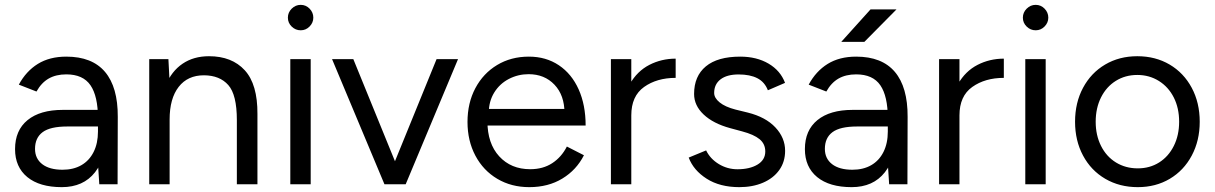

<svg xmlns="http://www.w3.org/2000/svg" viewBox="-20 -759 5005 791"><path d="M383.6 -84.4V-271.1Q383.6 -362.7 352.8 -407.7Q322 -452.6 253.2 -452.6Q210.8 -452.6 180.6 -435.4Q150.4 -418.1 130.3 -381.9L57.6 -410.3Q87.4 -465.6 135.8 -495.7Q184.3 -525.7 253.2 -525.7Q359.4 -525.7 412.6 -462.9Q465.8 -400 465.2 -277.7L464.4 0H389.1ZM42 -144.6Q42 -222.2 93.6 -264.2Q145.1 -306.3 238.8 -306.3H386V-237.9H257.3Q187.1 -237.9 155.7 -214.6Q124.3 -191.3 124.3 -145.7Q124.3 -105.7 154 -82.7Q183.8 -59.7 237.8 -59.7Q282.6 -59.7 315.2 -78.5Q347.8 -97.2 365.7 -132.9Q383.6 -168.6 383.6 -217H419.2Q419.2 -110.3 371.3 -49.1Q323.3 12 234.6 12Q143.2 12 92.6 -29.4Q42 -70.9 42 -144.6Z M594.8 -515.4H673.8L678.8 -420.2V0H594.8ZM955.8 -264.2H1040.6V0H955.8ZM820.6 -448.8Q753.4 -449 716.1 -401.1Q678.8 -353.2 678.8 -266.8H638.6Q638.6 -348.8 662.5 -407.1Q686.4 -465.4 732 -496.4Q777.6 -527.4 841 -527.4Q935.4 -527.4 988.4 -469.5Q1041.4 -411.6 1040.6 -289.2V-264.2H955.8Q955.8 -368.8 920.5 -408.6Q885.2 -448.4 820.6 -448.8Z M1176 -515.4H1260V0H1176ZM1166 -686.2Q1166 -707.6 1181.7 -723.3Q1197.4 -739 1218.8 -739Q1240.2 -739 1255.5 -723.3Q1270.8 -707.6 1270.8 -686.2Q1270.8 -665.6 1255.5 -649.9Q1240.2 -634.2 1218.8 -634.2Q1197.4 -634.2 1181.7 -649.5Q1166 -664.8 1166 -686.2Z M1778.6 -515.4H1867L1651.4 0H1568.6ZM1348 -515.4H1435.6L1645.8 0H1563.8Z M1906 -256.5Q1906 -334.7 1938.3 -395.6Q1970.6 -456.6 2027.9 -491.1Q2085.2 -525.7 2158.8 -525.7Q2229.4 -525.7 2282.4 -490.2Q2335.3 -454.7 2364 -390.6Q2392.7 -326.5 2392.7 -241.7H1967.4L1988.1 -259.5Q1988.1 -167.9 2036.7 -114.9Q2085.3 -61.9 2164.3 -61.9Q2217.1 -61.9 2255.1 -86.8Q2293.2 -111.6 2315.4 -155.3L2385.7 -119.4Q2354.9 -58.7 2296.8 -23.4Q2238.8 12 2160.4 12Q2086.7 12 2028.9 -22.2Q1971 -56.4 1938.5 -117.7Q1906 -179.1 1906 -256.5ZM1971.6 -310.1H2327.4L2305.6 -293.1Q2305.6 -366.6 2264.4 -410Q2223.2 -453.4 2157.7 -453.4Q2114.6 -453.4 2076.7 -433.9Q2038.8 -414.4 2016.2 -377.9Q1993.7 -341.5 1993.7 -293.8Z M2763.6 -517.4V-438.2Q2686.2 -438.2 2633.5 -400.7Q2580.8 -363.2 2580.8 -283.6L2543.8 -278.6Q2543.8 -358.8 2574.5 -412.4Q2605.2 -466 2655.2 -491.7Q2705.2 -517.4 2763.6 -517.4ZM2496.8 -515.4H2580.8V0H2496.8Z M2817.3 -109.8 2889.1 -139.4Q2905.8 -104.8 2941.2 -83.2Q2976.6 -61.7 3018.3 -61.7Q3068.6 -61.7 3100.7 -80.9Q3132.8 -100.2 3132.8 -134.8Q3132.8 -166.2 3109.3 -185.6Q3085.8 -204.9 3037.6 -217.7L2988 -231.1Q2918.2 -250.1 2878.8 -287.3Q2839.5 -324.4 2839.5 -371.9Q2839.5 -445.3 2887.9 -485.5Q2936.3 -525.7 3029.5 -525.7Q3097.3 -525.7 3146.3 -496.9Q3195.3 -468.1 3214.2 -417.6L3143.5 -387.1Q3130.3 -421.3 3100 -436.8Q3069.8 -452.3 3023 -452.3Q2975.1 -452.3 2948.6 -432.2Q2922.2 -412 2922.2 -376.1Q2922.2 -355.4 2944.8 -337.1Q2967.3 -318.7 3010.2 -307.6L3060.7 -295.2Q3134.5 -276.8 3174.5 -234Q3214.5 -191.3 3214.5 -137.8Q3214.5 -92.1 3190.3 -58.3Q3166.1 -24.6 3123.4 -6.3Q3080.6 12 3026.2 12Q2945.7 12 2891.4 -22.7Q2837.1 -57.3 2817.3 -109.8Z M3637.6 -84.4V-271.1Q3637.6 -362.7 3606.8 -407.7Q3576 -452.6 3507.2 -452.6Q3464.8 -452.6 3434.6 -435.4Q3404.4 -418.1 3384.3 -381.9L3311.6 -410.3Q3341.4 -465.6 3389.8 -495.7Q3438.3 -525.7 3507.2 -525.7Q3613.4 -525.7 3666.6 -462.9Q3719.8 -400 3719.2 -277.7L3718.4 0H3643.1ZM3296 -144.6Q3296 -222.2 3347.6 -264.2Q3399.1 -306.3 3492.8 -306.3H3640V-237.9H3511.3Q3441.1 -237.9 3409.7 -214.6Q3378.3 -191.3 3378.3 -145.7Q3378.3 -105.7 3408 -82.7Q3437.8 -59.7 3491.8 -59.7Q3536.6 -59.7 3569.2 -78.5Q3601.8 -97.2 3619.7 -132.9Q3637.6 -168.6 3637.6 -217H3673.2Q3673.2 -110.3 3625.3 -49.1Q3577.3 12 3488.6 12Q3397.2 12 3346.6 -29.4Q3296 -70.9 3296 -144.6ZM3566.4 -720.3H3673.4L3541 -586.5H3445.8Z M4115.6 -517.4V-438.2Q4038.2 -438.2 3985.5 -400.7Q3932.8 -363.2 3932.8 -283.6L3895.8 -278.6Q3895.8 -358.8 3926.5 -412.4Q3957.2 -466 4007.2 -491.7Q4057.2 -517.4 4115.6 -517.4ZM3848.8 -515.4H3932.8V0H3848.8Z M4204 -515.4H4288V0H4204ZM4194 -686.2Q4194 -707.6 4209.7 -723.3Q4225.4 -739 4246.8 -739Q4268.2 -739 4283.5 -723.3Q4298.8 -707.6 4298.8 -686.2Q4298.8 -665.6 4283.5 -649.9Q4268.2 -634.2 4246.8 -634.2Q4225.4 -634.2 4209.7 -649.5Q4194 -664.8 4194 -686.2Z M4409 -257.4Q4409 -335.8 4441.9 -397.3Q4474.8 -458.8 4533 -493.1Q4591.2 -527.4 4665.4 -527.4Q4740.3 -527.4 4798.6 -493.1Q4856.8 -458.8 4889.7 -397.3Q4922.6 -335.8 4922.6 -257.4Q4922.6 -179.6 4889.8 -118.1Q4857 -56.6 4799.2 -22.3Q4741.4 12 4667.4 12Q4592.4 12 4533.6 -22.3Q4474.8 -56.6 4441.9 -118.1Q4409 -179.6 4409 -257.4ZM4837.8 -257.4Q4837.8 -313.8 4815.8 -357.3Q4793.8 -400.8 4754.3 -425.5Q4714.8 -450.2 4665.4 -450.2Q4616 -450.2 4577 -425.9Q4538 -401.6 4516 -357.7Q4494 -313.8 4494 -257.3Q4494 -201.8 4516 -157.9Q4538 -114 4577.5 -89.7Q4617.1 -65.4 4667.4 -65.4Q4716.8 -65.4 4755.4 -89.7Q4794 -114 4815.9 -157.9Q4837.8 -201.8 4837.8 -257.4Z"/></svg>

Font: 寒蝉端黑体 Light
Style: Regular
Weight: 300
Designer: ChillDuanSans {Warren2060}; 
Source Han Sans {Ryoko NISHIZUKA 西塚涼子 (kana, bopomofo & ideographs); Paul D. Hunt (Latin, G
Foundry: ChillType&Adobe
Version: Version 1.300;Glyphs 3.3 (3306)